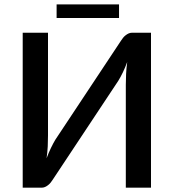

<svg xmlns="http://www.w3.org/2000/svg" viewBox="-20 -872 808 892"><path d="M681.5 -720V0H564.5V-478Q564.5 -502 565.8 -528Q567 -554 571 -584Q561.5 -558 550.8 -535.8Q540 -513.5 529.5 -496.5L224.5 -36.5Q220.5 -30 215.2 -23.5Q210 -17 203.2 -11.8Q196.5 -6.5 189 -3.2Q181.5 0 173 0H85.5V-720H203V-242.5Q203 -218.5 201.8 -192.2Q200.5 -166 196.5 -137Q206 -162.5 216.8 -184.8Q227.5 -207 237.5 -223.5L542.5 -683.5Q546.5 -690 551.8 -696.5Q557 -703 563.8 -708.2Q570.5 -713.5 578 -716.8Q585.5 -720 594 -720ZM243 -851.5H533V-788.5H243Z"/></svg>

Font: Lato 2
Style: Regular
Weight: 600
Designer: Lukasz Dziedzic with Adam Twardoch and Botio Nikoltchev
Foundry: tyPoland Lukasz Dziedzic
Version: Version 2.015; 2015-08-06; http://www.latofonts.com/